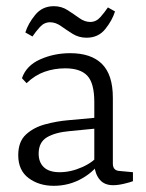

<svg xmlns="http://www.w3.org/2000/svg" viewBox="-20 -593 473 621"><path d="M154 8Q106 8 72.5 -17Q39 -42 39 -91Q39 -135 64 -158Q89 -181 126.5 -191Q164 -201 199 -204L298 -213V-178L206 -169Q159 -165 132 -149Q105 -133 105 -96Q105 -68 122 -52Q139 -36 173 -36Q209 -36 246 -52.5Q283 -69 301 -94L309 -78Q289 -41 246.5 -16.5Q204 8 154 8ZM51 -340Q65 -381 110 -401Q155 -421 207 -421Q275 -421 310 -386Q345 -351 345 -277V-64Q345 -41 367 -40L410 -36V-7Q403 -4 382.5 1Q362 6 346 6Q318 6 303 -11.5Q288 -29 285 -58V-263Q285 -324 262.5 -348Q240 -372 191 -372Q156 -372 124.5 -361Q93 -350 66 -324ZM260 -471Q235 -471 215 -483.5Q195 -496 177.5 -508.5Q160 -521 142 -521Q123 -521 109 -505.5Q95 -490 85 -475L62 -488Q71 -517 94 -545Q117 -573 154 -573Q179 -573 199 -560Q219 -547 236.5 -534.5Q254 -522 272 -522Q291 -522 305 -538Q319 -554 329 -569L352 -556Q343 -527 320.5 -499Q298 -471 260 -471Z"/></svg>

Font: Rasa Light
Style: Regular
Weight: 300
Designer: Anna Giedrys (Yrsa+Rasa design), David Brezina (Yrsa art-direction, Rasa art-direction, design)
Foundry: Rosetta Type Foundry
Version: Version 2.004